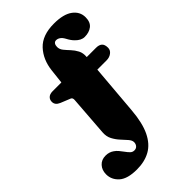

<svg xmlns="http://www.w3.org/2000/svg" viewBox="-332 -847 1185 1185"><g transform="rotate(-45 261.0 -254.0)"><path d="M390.5 -465H471.5Q497.5 -465 511 -453Q524.5 -441 524.5 -413Q524.5 -391.5 506.2 -377.8Q488 -364 463 -364H382L354.5 -38Q346 66 316 128Q286 190 236.5 217.5Q187 245 119.5 245Q37.5 245 0.2 211.8Q-37 178.5 -37 131.5Q-37 94.5 -15.2 70.8Q6.5 47 42.5 47Q59.5 47 73 51.5Q86.5 56 97.5 64Q110.5 73 120.8 85.2Q131 97.5 140.5 110.5Q154.5 130 165.2 140.2Q176 150.5 191.5 150.5Q207.5 150.5 216.8 139.5Q226 128.5 226 113Q226 97 210.8 79.5Q195.5 62 176 41Q156.5 20 142.5 -6.5Q128.5 -33 131 -67.5L150.5 -330Q152 -348.5 139.5 -353.8Q127 -359 97 -371L75 -380Q42.5 -393.5 42.5 -422Q42.5 -441.5 55.5 -453.2Q68.5 -465 93 -465H169L179.5 -559Q189 -644.5 240.2 -699.5Q291.5 -754.5 393.5 -754.5Q475.5 -754.5 517.5 -723.8Q559.5 -693 559.5 -644Q559.5 -601 534.2 -581.2Q509 -561.5 470 -561.5Q439 -561.5 410.5 -591.5Q394 -608 380 -635Q369 -655.5 356.2 -664Q343.5 -672.5 330.5 -672.5Q318 -672.5 311.5 -663Q305 -653.5 305 -638.5Q305 -618 319 -600.8Q333 -583.5 350.8 -564.8Q368.5 -546 381 -522.2Q393.5 -498.5 390.5 -465Z"/></g></svg>

Font: Fraunces 9pt SuperSoft Black
Style: Regular
Weight: 900
Version: Version 1.000;[b76b70a41]